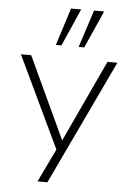

<svg xmlns="http://www.w3.org/2000/svg" viewBox="-61 -798 702 1023"><g transform="rotate(5 290.0 -286.5)"><path d="M179 180 273 -15V20L32 -487H87L298 -34H284L495 -487H548L232 180ZM335 -553 400 -753H454L365 -553ZM213 -553 277 -753H331L243 -553Z"/></g></svg>

Font: Nunito Sans 10pt SemiExpanded ExtraLight
Style: Regular
Weight: 250
Width: 6
Designer: Vernon Adams
Foundry: Vernon Adams
Version: Version 3.101;gftools[0.9.27]